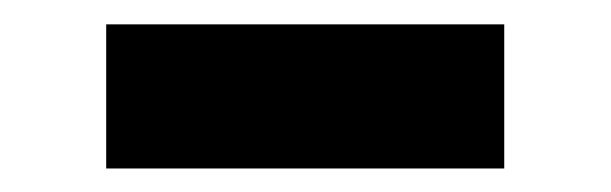

<svg xmlns="http://www.w3.org/2000/svg" viewBox="-20 -379 509 160"><path d="M400.2 -358.7H68.5V-238.6H400.2Z"/></svg>

Font: Karasuma Gothic
Style: Bold
Weight: 700
Designer: Rasmus Andersson / Ryoko Nishizuka
Foundry: Genbu
Version: Version 1.00